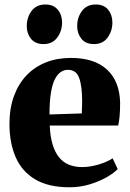

<svg xmlns="http://www.w3.org/2000/svg" viewBox="-20 -800 562 832"><path d="M281.5 11.5Q189.5 11.5 132 -23Q74.5 -57.5 47.8 -119.2Q21 -181 21 -263Q21 -330 40.2 -383Q59.5 -436 94.5 -473Q129.5 -510 178.5 -529.5Q227.5 -549 287 -549Q389.5 -549 444 -498.2Q498.5 -447.5 500.5 -354.5Q500.5 -320 498.2 -295.5Q496 -271 492 -256H195.5Q197.5 -208.5 207.8 -174.5Q218 -140.5 235.5 -118.8Q253 -97 278.2 -86.5Q303.5 -76 336 -76Q370.5 -76 408.5 -87.5Q446.5 -99 468 -114L490 -67.5Q475.5 -51.5 443.8 -33Q412 -14.5 369.8 -1.5Q327.5 11.5 281.5 11.5ZM194.5 -304 334.5 -308.5Q335 -322 335.2 -334.2Q335.5 -346.5 336 -360Q336 -426 323.2 -461.8Q310.5 -497.5 274.5 -497.5Q258 -497.5 243.8 -488.2Q229.5 -479 218.2 -457.5Q207 -436 200.8 -398.5Q194.5 -361 194.5 -304ZM168 -609Q133 -609 114.5 -631.8Q96 -654.5 96 -686.5Q96 -725 117 -752.8Q138 -780.5 176 -780.5H177Q212 -780.5 230.5 -757.8Q249 -735 249 -702.5Q249 -666 228.2 -637.5Q207.5 -609 169 -609ZM386.5 -609Q351.5 -609 333 -631.8Q314.5 -654.5 314.5 -686.5Q314.5 -725 335.5 -752.8Q356.5 -780.5 394.5 -780.5H395.5Q430.5 -780.5 448.8 -757.8Q467 -735 467 -702.5Q467 -666 446.5 -637.5Q426 -609 387.5 -609Z"/></svg>

Font: Merriweather 72pt Black
Style: Regular
Weight: 900
Version: Version 2.100